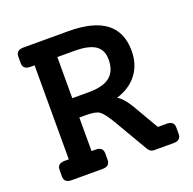

<svg xmlns="http://www.w3.org/2000/svg" viewBox="-124 -826 958 952"><g transform="rotate(-20 355.0 -350.0)"><path d="M634 -102Q673 -102 673 -68V-34Q673 0 634 0H532Q511 0 500 -19L397 -195Q363 -252 343.5 -265.5Q324 -279 276 -279H238V-102H259Q298 -102 298 -68V-34Q298 0 259 0H96Q57 0 57 -34V-68Q57 -102 96 -102H118V-598H96Q57 -598 57 -632V-666Q57 -700 96 -700H333Q595 -700 595 -502Q595 -429 556 -378.5Q517 -328 447 -307Q475 -293 507 -241L588 -102ZM238 -381H326Q402 -381 437.5 -410.5Q473 -440 473 -500Q473 -551 438 -574.5Q403 -598 329 -598H238Z"/></g></svg>

Font: Solway Medium
Style: Regular
Weight: 500
Designer: Mariya V. Pigoulevskaya
Foundry: The Northern Block Ltd.
Version: Version 1.000;hotconv 1.0.109;makeotfexe 2.5.65596